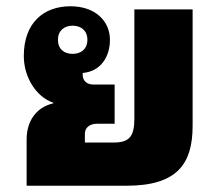

<svg xmlns="http://www.w3.org/2000/svg" viewBox="-20 -593 703 613"><path d="M65 0H384C548 0 595 -72 595 -192V-563H409V-215C409 -160 395 -138 344 -138H251V-166C251 -185 266 -198 290 -198H346V-323H279C255 -323 244 -337 244 -354C244 -356 244 -358 244 -360C302 -365 331 -412 331 -466C331 -525 285 -573 205 -573C121 -573 56 -522 56 -414C56 -347 95 -284 150 -265V-263C93 -250 65 -203 65 -148ZM212 -421C185 -421 165 -436 165 -466C165 -495 185 -511 212 -511C239 -511 259 -495 259 -466C259 -437 239 -421 212 -421Z"/></svg>

Font: Noto Sans Thai Looped Black
Style: Regular
Weight: 900
Designer: Sasikarn Vongin, Ben Mitchell
Foundry: The Fontpad Ltd
Version: Version 1.001